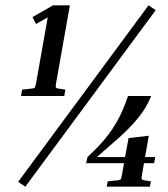

<svg xmlns="http://www.w3.org/2000/svg" viewBox="-20 -700 629 720"><path d="M102 -636 179 -680H242L191 -392Q188 -376 189.5 -372.5Q191 -369 198 -368L225 -364L221 -340H59L63 -364L101 -368Q109 -369 111 -372.5Q113 -376 116 -392L159 -635L115 -610ZM537 -680 564 -662 75 0 48 -18ZM438 -48 445 -88H303L308 -111Q346 -146 373.5 -179Q401 -212 422 -250.5Q443 -289 460 -340H547Q529 -295 497 -256.5Q465 -218 425.5 -183Q386 -148 343 -111H449L462 -182L538 -191L524 -111H562L558 -88H520L513 -48Q510 -32 511 -29Q512 -26 520 -24L546 -20L542 0H380L384 -20L423 -24Q431 -25 433 -28.5Q435 -32 438 -48Z"/></svg>

Font: Inria Serif
Style: Bold Italic
Weight: 700
Italic angle: -10°
Designer: Black Foundry Team
Foundry: Black Foundry
Version: Version 1.000; ttfautohint (v1.8.3)